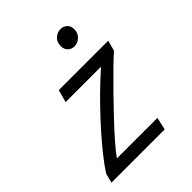

<svg xmlns="http://www.w3.org/2000/svg" viewBox="-204 -849 969 969"><g transform="rotate(-45 280.0 -365.0)"><path d="M26 0 39 -51Q63 -88 98 -132Q133 -176 174 -222Q215 -268 257 -311.5Q299 -355 337 -391Q375 -427 403 -451H150L168 -518H521L506 -462Q481 -440 442 -402Q403 -364 358 -318Q313 -272 268.5 -225Q224 -178 188 -137Q152 -96 132 -67H421L406 0ZM381 -618Q360 -618 346 -631.5Q332 -645 332 -668Q332 -697 350.5 -713.5Q369 -730 391 -730Q412 -730 426.5 -717Q441 -704 441 -679Q441 -652 422 -635Q403 -618 381 -618Z"/></g></svg>

Font: Ubuntu Sans Mono
Style: Italic
Weight: 400
Italic angle: -13.5°
Monospace: yes
Designer: Dalton Maag Ltd
Foundry: Dalton Maag Ltd
Version: Version 1.006